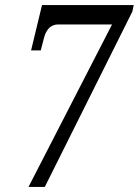

<svg xmlns="http://www.w3.org/2000/svg" viewBox="-20 -734 545 754"><path d="M420 -638H209Q167 -638 153 -586L140 -536H102L145 -714H505L500 -689L156 0H92Z"/></svg>

Font: Noto Serif Cond
Style: Italic
Weight: 400
Width: 3
Italic angle: -12°
Designer: Monotype Design Team
Foundry: Monotype Imaging Inc.
Version: Version 1.001